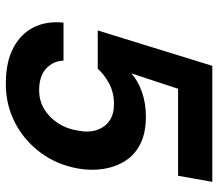

<svg xmlns="http://www.w3.org/2000/svg" viewBox="-65 -675 752 662"><g transform="rotate(90 311.0 -344.0)"><path d="M270 12Q194 12 145 -14Q96 -40 74 -84.5Q52 -129 58 -187H189Q190 -152 216 -127.5Q242 -103 291 -103Q327 -103 355.5 -120Q384 -137 404 -167Q424 -197 430 -235Q438 -274 428 -302.5Q418 -331 395.5 -346Q373 -361 339 -361Q299 -361 267.5 -344Q236 -327 217 -305H85L207 -700H607L586 -582H286L233 -421Q259 -444 297.5 -457.5Q336 -471 382 -471Q438 -471 476 -452Q514 -433 535 -399.5Q556 -366 562.5 -324Q569 -282 561 -237Q548 -164 506 -107.5Q464 -51 402.5 -19.5Q341 12 270 12Z"/></g></svg>

Font: DM Sans 9pt
Style: Bold Italic
Weight: 700
Italic angle: -10°
Version: Version 4.004;gftools[0.9.30]